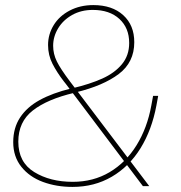

<svg xmlns="http://www.w3.org/2000/svg" viewBox="-20 -732 713 755"><path d="M231 -412Q204 -447 186.5 -481Q169 -515 169 -555Q169 -597 191 -633Q213 -669 254 -690.5Q295 -712 347 -712Q421 -712 464.5 -672.5Q508 -633 508 -566Q508 -487 447 -441Q386 -395 279 -369L265 -385Q333 -401 382 -423Q431 -445 459.5 -479.5Q488 -514 488 -563Q488 -622 449.5 -657.5Q411 -693 345 -693Q299 -693 263.5 -673Q228 -653 208.5 -620.5Q189 -588 189 -552Q189 -520 203.5 -490.5Q218 -461 255 -412L567 0H542L239 -402ZM32 -173Q32 -229 59 -270Q86 -311 136 -338.5Q186 -366 259 -384L272 -367Q166 -342 109 -297.5Q52 -253 52 -175Q52 -94 114.5 -55.5Q177 -17 266 -17Q347 -17 411 -55Q475 -93 517 -161Q559 -229 575 -317L582 -355H602L595 -317Q577 -221 532.5 -149Q488 -77 419.5 -37Q351 3 265 3Q202 3 149 -16.5Q96 -36 64 -76Q32 -116 32 -173Z"/></svg>

Font: Fixel Italic Variable 20240409 Display Thin
Style: Italic
Weight: 100
Italic angle: -10°
Designer: AlfaBravo + MacPaw
Foundry: Kyrylo Tkachov, Marchela Mozhyna, Serhii Makarenko, Maria Weinstein, Zakhar Kryvoshyya
Version: Version 1.211;Glyphs 3.2 (3225)